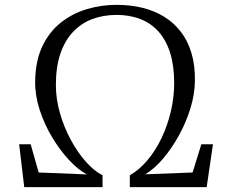

<svg xmlns="http://www.w3.org/2000/svg" viewBox="-20 -772 958 792"><path d="M80 0 59 -177H106.5L139.5 -60.5L338.5 -52.5Q302.5 -71.5 265 -111.8Q227.5 -152 195.5 -205Q163.5 -258 144 -317.8Q124.5 -377.5 125 -435.5Q126 -520 154.2 -580Q182.5 -640 230 -678Q277.5 -716 337.2 -734Q397 -752 461 -752Q518 -752 567.8 -739.8Q617.5 -727.5 657.5 -702.8Q697.5 -678 726.2 -640.5Q755 -603 770 -552.5Q785 -502 784 -438.5Q783.5 -384.5 766 -326.8Q748.5 -269 719.2 -215.5Q690 -162 654 -119.2Q618 -76.5 579.5 -53L774.5 -60.5L810.5 -177H858.5L832.5 0H515.5V-49Q554.5 -71 588 -110.8Q621.5 -150.5 646.2 -202.2Q671 -254 684.8 -312.5Q698.5 -371 698.5 -429.5Q698.5 -500.5 682 -553.2Q665.5 -606 634.5 -641Q603.5 -676 559.5 -693.2Q515.5 -710.5 461 -710.5Q407 -710.5 361.2 -693.5Q315.5 -676.5 281.8 -641Q248 -605.5 229.2 -551Q210.5 -496.5 210.5 -421.5Q210.5 -363 227.5 -304.5Q244.5 -246 272.5 -194.2Q300.5 -142.5 334.8 -104.2Q369 -66 403 -49V0Z"/></svg>

Font: Merriweather 48pt Light
Style: Regular
Weight: 300
Version: Version 2.100